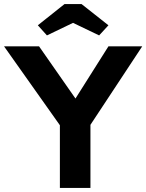

<svg xmlns="http://www.w3.org/2000/svg" viewBox="-22 -929 723 949"><path d="M274 0V-310L-2 -700H171L351 -442L514 -700H681L425 -312V0ZM210 -754 165 -804 297 -909H381L514 -804L468 -754L339 -816Z"/></svg>

Font: Lexend Deca SemiBold
Style: Regular
Weight: 600
Designer: Bonnie Shaver-Troup, Thomas Jockin
Foundry: Lexend
Version: Version 1.008; ttfautohint (v1.8.4.7-5d5b)